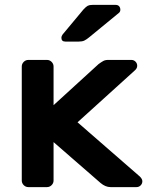

<svg xmlns="http://www.w3.org/2000/svg" viewBox="-20 -765 612 785"><path d="M69 0ZM199 -27Q199 -16 191 -8Q183 0 172 0H96Q85 0 77 -8Q69 -16 69 -27V-493Q69 -504 77 -512Q85 -520 96 -520H172Q183 -520 191 -512Q199 -504 199 -493V-335L383 -503Q394 -511 402 -515.5Q410 -520 422 -520H517Q527 -520 534 -513Q541 -506 541 -496Q541 -485 530 -476L297 -265L552 -43Q562 -33 562 -24Q562 -14 555 -7Q548 0 538 0H432Q411 0 391 -17L199 -184ZM358 -745H453Q462 -745 467 -739.5Q472 -734 472 -725Q472 -718 467 -713L344 -612Q333 -603 324.5 -599Q316 -595 302 -595H247Q231 -595 231 -611Q231 -617 236 -624L321 -726Q332 -738 339 -741.5Q346 -745 358 -745Z"/></svg>

Font: Hezaedrus Medium
Style: Regular
Weight: 500
Designer: Hubert & Fischer
Foundry: Hubert & Fischer
Version: Version 1.10;September 3, 2019;FontCreator 11.5.0.2425 64-bi